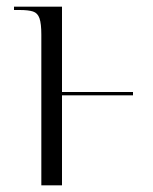

<svg xmlns="http://www.w3.org/2000/svg" viewBox="-20 -556 460 576"><path d="M104 -452Q104 -485 98.5 -501Q93 -517 79 -521.5Q65 -526 39 -526H22V-536H166V-280H379V-270H166V0H104Z"/></svg>

Font: Noto Serif Display Condensed Light
Style: Regular
Weight: 300
Width: 3
Designer: Monotype Design Team
Foundry: Monotype Imaging Inc.
Version: Version 2.009